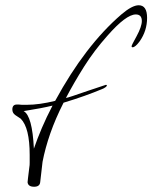

<svg xmlns="http://www.w3.org/2000/svg" viewBox="-20 -681 580 731"><path d="M110 30Q87 30 85 13Q85 13 86.5 -2Q88 -17 92 -47Q93 -51 93 -61.5Q93 -72 93 -91Q93 -195 59 -229L38 -243Q27 -251 27 -264Q27 -283 44 -283Q47 -283 51.5 -283Q56 -283 63 -282H83Q129 -282 190 -297Q304 -507 442 -626Q483 -661 508 -661Q540 -661 540 -613Q540 -564 512 -524Q495 -501 485 -501Q481 -501 481 -505Q481 -509 500 -543Q520 -580 520 -601Q520 -626 497 -626Q460 -626 389 -545Q339 -489 300.5 -428Q262 -367 231 -308Q240 -309 314 -335Q383 -358 383 -358Q387 -358 387 -356Q387 -350 369 -342Q338 -329 301.5 -316Q265 -303 222 -290Q191 -229 171.5 -173Q152 -117 142 -65L133 13Q131 30 110 30ZM109 -115Q122 -153 139.5 -194Q157 -235 180 -279Q140 -269 70 -258Q103 -240 109 -115Z"/></svg>

Font: Love Light
Style: Regular
Weight: 400
Designer: Robert E. Leuschke
Foundry: Robert E. Leuschke
Version: Version 1.010; ttfautohint (v1.8.3)